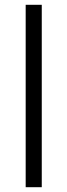

<svg xmlns="http://www.w3.org/2000/svg" viewBox="-20 -780 281 800"><path d="M154 0V-760H87V0Z"/></svg>

Font: Noto Sans Thaana Light
Style: Regular
Weight: 300
Designer: David Williams
Foundry: Google Inc.
Version: Version 3.001